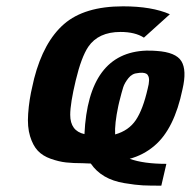

<svg xmlns="http://www.w3.org/2000/svg" viewBox="-20 -507 603 607"><path d="M83 -237 88 -259Q118 -375 182.5 -431Q247 -487 369 -487Q460 -487 517 -462L435 -388Q407 -406 361 -406Q291 -406 259 -359Q237 -326 219.5 -253Q202 -180 202 -144Q202 -93 247 -83Q259 -341 443 -347Q465 -347 475 -346Q536 -342 553.5 -313.5Q571 -285 557 -225Q531 -99 468 -46Q434 -17 390 -5Q434 11 506 11L490 80Q453 80 431.5 79Q410 78 373.5 72Q337 66 310.5 50.5Q284 35 267 10Q262 10 253.5 9.5Q245 9 242 9Q211 9 188.5 6.5Q166 4 140.5 -5Q115 -14 99.5 -30.5Q84 -47 75 -76.5Q66 -106 69 -147Q72 -192 83 -237ZM357 -185Q357 -184 354 -172Q342 -115 344 -82Q387 -94 409.5 -127.5Q432 -161 447 -227Q455 -257 448 -268Q445 -276 430 -277Q420 -277 416 -276Q398 -275 386 -260Q374 -245 369.5 -231Q365 -217 357 -185Z"/></svg>

Font: Coval
Style: ExtraBold Italic
Weight: 800
Foundry: Context Ltd
Version: Version 001.000